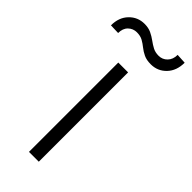

<svg xmlns="http://www.w3.org/2000/svg" viewBox="-286 -765 803 803"><g transform="rotate(45 115.5 -363.5)"><path d="M140.6 -528.3V0H82.5V-528.3ZM235.4 -726.6 279.3 -724.1Q279.3 -676.8 251.7 -647.9Q224.1 -619.1 183.6 -619.1Q158.2 -619.1 141.4 -627.2Q124.5 -635.3 111.3 -646Q98.1 -656.7 83.7 -664.8Q69.3 -672.9 48.3 -672.9Q25.9 -672.9 10.3 -657.7Q-5.4 -642.6 -5.4 -615.2L-49.3 -616.7Q-49.3 -663.6 -21.7 -692.1Q5.9 -720.7 45.9 -720.7Q69.3 -720.7 86.2 -712.6Q103 -704.6 117.2 -694.1Q131.3 -683.6 146.5 -675.5Q161.6 -667.5 181.6 -667.5Q204.1 -667.5 219.7 -683.6Q235.4 -699.7 235.4 -726.6Z"/></g></svg>

Font: Vazirmatn RD FD ExtraLight
Style: Regular
Weight: 200
Designer: Saber Rastikerdar
Foundry: Saber Rastikerdar
Version: Version 33.003